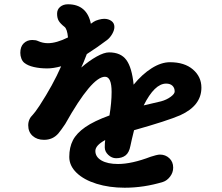

<svg xmlns="http://www.w3.org/2000/svg" viewBox="-20 -817 1040 898"><path d="M922 -407Q922 -323 823 -278Q763 -252 607 -208Q595 -160 590 -135Q584 -103 567 -90Q550 -77 523 -77Q503 -77 486.5 -92.5Q470 -108 470 -128Q470 -149 472 -162Q426 -137 426 -111Q426 -83 454.5 -66.5Q483 -50 532 -50Q596 -50 685 -84Q697 -88 709 -91Q721 -94 728 -94Q754 -94 772 -77Q790 -60 790 -33Q790 -10 775.5 9Q761 28 742 34Q653 61 563 61Q491 61 431.5 42.5Q372 24 338 -9Q304 -42 304 -83Q304 -128 321 -161Q338 -194 379 -222.5Q420 -251 492 -277Q502 -337 502 -387Q502 -458 471 -458Q409 -458 285 -237Q267 -210 253 -193Q227 -163 186 -163Q153 -163 132.5 -181.5Q112 -200 112 -231Q112 -260 134 -281Q143 -290 165 -323Q228 -420 266 -507Q229 -497 201 -497Q167 -497 138.5 -503.5Q110 -510 94 -523Q85 -530 80 -543Q75 -556 75 -570Q75 -599 91 -614.5Q107 -630 131 -630Q148 -630 158 -625Q180 -615 204 -615Q244 -615 298 -642Q294 -683 281 -692Q263 -706 255 -719Q247 -732 247 -753Q247 -773 261.5 -785Q276 -797 298 -797Q342 -797 369 -774Q396 -751 405 -706L418 -715Q427 -721 442 -725Q457 -729 467 -729Q487 -729 501 -719Q515 -709 515 -691Q515 -676 505 -658.5Q495 -641 481 -630Q436 -596 386 -564Q370 -522 360 -501Q397 -533 432 -552.5Q467 -572 490 -572Q545 -572 571 -536.5Q597 -501 605 -421Q645 -470 689.5 -498Q734 -526 775 -526Q843 -526 882.5 -492Q922 -458 922 -407ZM797 -389Q797 -406 786.5 -416Q776 -426 757 -426Q703 -426 652 -324Q689 -333 733 -343Q759 -350 778 -364Q797 -378 797 -389Z"/></svg>

Font: Tsukimi Rounded
Style: Bold
Weight: 700
Designer: Takashi Funayama
Foundry: Takashi Funayama
Version: Version 1.032; ttfautohint (v1.8.3)